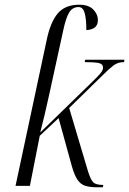

<svg xmlns="http://www.w3.org/2000/svg" viewBox="-20 -790 549 816"><path d="M395 6Q362 6 342 -0.5Q322 -7 309 -26.5Q296 -46 285 -85L229 -288L149 -213L107 0H46L178 -618Q194 -696 225.5 -733Q257 -770 317 -770Q356 -770 376 -750Q396 -730 396 -704Q396 -665 347 -662Q347 -708 340 -734Q333 -760 314 -760Q288 -760 274 -737Q260 -714 249 -662L188 -383Q179 -342 169.5 -301.5Q160 -261 151 -227L376 -446Q396 -465 407 -478.5Q418 -492 418 -502Q418 -518 400 -522Q382 -526 340 -526L342 -536H509L507 -526Q481 -526 462.5 -512Q444 -498 414 -468L274 -331L354 -62Q365 -27 376 -15.5Q387 -4 419 -4L417 6Z"/></svg>

Font: Noto Serif Display ExtraCondensed Light
Style: Italic
Weight: 300
Width: 2
Italic angle: -12°
Designer: Monotype Design Team
Foundry: Monotype Imaging Inc.
Version: Version 2.009